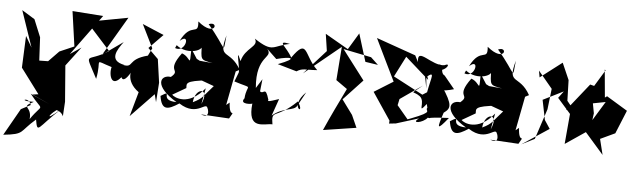

<svg xmlns="http://www.w3.org/2000/svg" viewBox="-106 -816 4229 1279"><g transform="rotate(5 2008.5 -176.5)"><path d="M48 83 -54 263C91 248 49 234 155 143C172 241 169 194 313 62C194 166 250 84 304 58C240 73 310 54 331 106L337 8L318 -233L415 -361L341 -311L540 -583L334 -598L367 -364L270 -322L201 -251L142 -250L134 -405L86 -522L0 -575L83 -332L40 -406L31 -193L156 -26L117 -21L236 34L105 -25C201 98 195 22 112 144C123 54 38 73 130 27C11 31 97 -10 111 50Z M711 -270C598 -291 653 -369 692 -422L556 -326L709 -586L437 -535L600 -354C455 -260 433 -349 530 -162C559 -299 496 -288 626 -249C611 -201 636 -82 725 -227C674 -254 689 -73 777 -263C758 -253 722 -169 820 -98L774 66L928 -94L941 -42L950 -173L928 -329L859 -397L952 -492L808 -553L885 -397L860 -346C723 -311 777 -254 700 -270Z M1408 -64 1452 -292 1477 -305C1403 -439 1322 -356 1370 -526C1354 -391 1382 -431 1245 -590C1315 -620 1297 -501 1175 -602C1185 -500 1130 -598 1062 -462C1134 -528 1109 -383 1036 -412L1045 -432C1121 -370 1243 -413 1211 -457C1216 -346 1207 -350 1294 -334L1207 -342L1186 -353L1145 -417C1142 -279 1148 -360 1085 -381C985 -247 1093 -275 1025 -218C952 -228 917 -149 1077 -54C951 -56 1056 -142 967 -86C982 10 1022 2 1097 -47C1227 38 1279 -92 1288 -22C1275 -65 1327 46 1246 13L1435 24C1480 -55 1436 37 1430 -82ZM1134 -153C1135 -182 1114 -201 1277 -217L1216 -218L1315 -182C1250 -111 1254 -96 1185 -63C1193 -166 1296 -172 1243 -56L1263 -163C1156 -31 1057 -85 1044 -101Z M1634 -256 1595 -194C1575 -417 1698 -400 1648 -461L1714 -398C1810 -424 1864 -417 1727 -365L1855 -328C1896 -354 1913 -342 1992 -348C1895 -441 1914 -560 1812 -416C1778 -483 1697 -527 1796 -506C1682 -486 1691 -434 1560 -521C1594 -469 1499 -455 1478 -363C1434 -472 1478 -318 1473 -287L1449 -225C1589 -180 1533 -223 1526 -119C1490 -74 1582 -84 1581 -89C1561 91 1668 37 1727 37V42C1708 -70 1742 7 1882 -129C1946 -32 1820 -86 1932 -194L1881 -101C1861 -61 1793 -85 1716 -20L1756 -134C1678 -107 1682 -113 1685 -123C1658 -216 1652 -153 1625 -174Z M2392 -418 2307 -431 2250 -616 2183 -505 2028 -594 2045 -480 1899 -318 2142 -517 2125 -293 2200 -240C2154 -146 2108 -51 2065 46L2286 12L2249 -71L2177 -169L2305 -306L2155 -503L2342 -465Z M2841 -386C2797 -405 2853 -499 2747 -434C2828 -379 2892 -485 2835 -455C2751 -438 2640 -567 2656 -460L2634 -503L2370 -596C2416 -502 2461 -407 2506 -316L2379 -237L2501 -55L2500 -35L2545 -40L2696 -87C2640 -47 2722 -57 2754 -97C2790 -88 2701 -98 2894 -107C2818 -13 2820 -31 2856 -139C2901 -171 2910 -194 2830 -313C2758 -278 2845 -280 2911 -301ZM2745 -162C2726 -137 2799 -143 2644 -83L2620 -74L2546 -162L2555 -204L2703 -307C2615 -233 2637 -272 2687 -235C2733 -200 2674 -106 2739 -187ZM2720 -366C2779 -413 2753 -370 2734 -265L2704 -246L2505 -351L2580 -498L2569 -494L2734 -348C2701 -450 2684 -497 2727 -289Z M3343 -64 3387 -292 3412 -305C3338 -439 3257 -356 3305 -526C3289 -391 3317 -431 3180 -590C3250 -620 3232 -501 3110 -602C3120 -500 3065 -598 2997 -462C3069 -528 3044 -383 2971 -412L2980 -432C3056 -370 3178 -413 3146 -457C3151 -346 3142 -350 3229 -334L3142 -342L3121 -353L3080 -417C3077 -279 3083 -360 3020 -381C2920 -247 3028 -275 2960 -218C2887 -228 2852 -149 3012 -54C2886 -56 2991 -142 2902 -86C2917 10 2957 2 3032 -47C3162 38 3214 -92 3223 -22C3210 -65 3262 46 3181 13L3370 24C3415 -55 3371 37 3365 -82ZM3069 -153C3070 -182 3049 -201 3212 -217L3151 -218L3250 -182C3185 -111 3189 -96 3120 -63C3128 -166 3231 -172 3178 -56L3198 -163C3091 -31 2992 -85 2979 -101Z M3728 -218 3670 -290 3666 -428 3617 -540 3472 -429 3464 -474 3559 -360 3543 -222 3476 -18 3389 26 3569 -93 3532 -149 3505 -282 3641 -350 3607 -304 3695 -204 3677 -2 3838 -111 3853 -222 3834 -324 3816 -283 3925 -304 3802 -103 3935 49 3909 -56 4007 -102 4071 -258 3931 -343 3917 -333 3900 -519 3906 -514 3839 -404 3812 -411 3667 -229Z"/></g></svg>

Font: Asimov Silicon
Style: Regular
Weight: 400
Designer: Google
Version: Version 2.000980; 2014